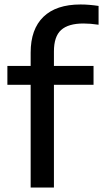

<svg xmlns="http://www.w3.org/2000/svg" viewBox="-20 -838 460 858"><path d="M117 0V-459H13V-543.5H117V-603Q117 -707.5 174 -762.8Q231 -818 340 -818Q361 -818 381 -816.2Q401 -814.5 420.5 -811.5V-727.5Q384.5 -733 353 -733Q285.5 -733 253.2 -704Q221 -675 221 -608V-543.5H398V-459H221V0Z"/></svg>

Font: Encode Sans Semi Expanded Medium
Style: Regular
Weight: 500
Width: 6
Designer: Multiple Designers
Foundry: Impallari Type
Version: Version 3.000; ttfautohint (v1.8.3) -l 8 -r 50 -G 200 -x 14 